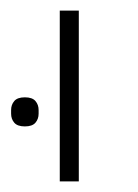

<svg xmlns="http://www.w3.org/2000/svg" viewBox="-20 -618 261 363"><path d="M93 -598H129V-275H93ZM27 -379Q13 -379 7 -386Q1 -393 1 -403V-410Q1 -420 7 -427Q13 -434 27 -434Q41 -434 47 -427Q53 -420 53 -410V-403Q53 -393 47 -386Q41 -379 27 -379Z"/></svg>

Font: IBM Plex Sans Hebrew ExtraLight
Style: Regular
Weight: 200
Designer: Mike Abbink, Paul van der Laan, Pieter van Rosmalen, Yanek Iontef
Foundry: Bold Monday
Version: Version 1.2